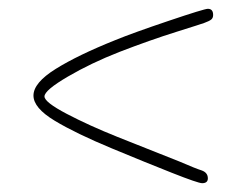

<svg xmlns="http://www.w3.org/2000/svg" viewBox="-20 -518 560 436"><path d="M234 -181Q152 -215 104 -244Q56 -273 56 -301Q56 -330 106.5 -361.5Q157 -393 242 -427Q281 -443 362.5 -470.5Q444 -498 452 -498Q464 -498 464 -484Q464 -477 459.5 -473.5Q455 -470 444 -466Q439 -464 380 -445.5Q321 -427 251 -400Q187 -375 134 -344Q81 -313 81 -299Q81 -286 131.5 -259.5Q182 -233 247 -207L388 -151Q425 -135 438 -131Q452 -126 452 -113Q452 -102 439 -102Q430 -102 370.5 -125.5Q311 -149 234 -181Z"/></svg>

Font: Mali ExtraLight
Style: Regular
Weight: 275
Version: Version 1.000; ttfautohint (v1.6)